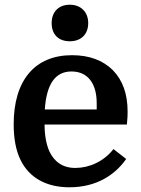

<svg xmlns="http://www.w3.org/2000/svg" viewBox="-20 -784 596 814"><path d="M199 -686C199 -638 228 -609 276 -609C324 -609 354 -639 354 -686C354 -733 323 -764 276 -764C229 -764 199 -734 199 -686ZM518 -256C521 -287 521 -296 521 -311C521 -386 500 -444 458 -487C415 -529 358 -550 285 -550C128 -550 38 -444 38 -257C38 -198 47 -147 67 -106C104 -30 177 10 274 10C390 10 468 -43 515 -110L461 -152C420 -99 358 -72 299 -72C246 -72 210 -98 189 -143C176 -173 169 -211 169 -256ZM283 -481C350 -481 390 -433 390 -346V-320H170C177 -427 214 -481 283 -481Z"/></svg>

Font: Domine
Style: Bold
Weight: 700
Designer: Pablo Impallari, Rodrigo Fuenzalida, Brenda Gallo
Foundry: Pablo Impallari, Rodrigo Fuenzalida, Brenda Gallo
Version: Version 2.000